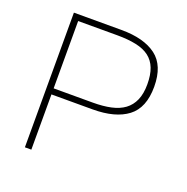

<svg xmlns="http://www.w3.org/2000/svg" viewBox="-121 -782 874 895"><g transform="rotate(20 316.0 -334.0)"><path d="M566 -471Q566 -366 505 -320Q444 -274 332 -274H128V0H96V-668H332Q444 -668 505 -622Q566 -576 566 -471ZM532 -471Q532 -518 519.5 -550Q507 -582 481.5 -601.5Q456 -621 416 -629.5Q376 -638 322 -638H128V-304H322Q373 -304 412 -312.5Q451 -321 477.5 -340.5Q504 -360 518 -392Q532 -424 532 -471Z"/></g></svg>

Font: Celebes Thin
Style: Regular
Weight: 250
Designer: Anugrah Pasau
Foundry: Lafontype
Version: Version 1.000; ttfautohint (v1.8.4)